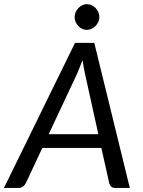

<svg xmlns="http://www.w3.org/2000/svg" viewBox="-52 -928 704 948"><path d="M0 0ZM589 0H517Q504.5 0 497.5 -6.2Q490.5 -12.5 487.5 -22.5L448.5 -197.5H157L75 -22.5Q70.5 -13.5 61.2 -6.8Q52 0 40.5 0H-32.5L318.5 -716.5H413.5ZM188.5 -265.5H433.5L368 -562Q365.5 -575.5 362 -593Q358.5 -610.5 355.5 -631Q348 -610.5 340.5 -592.8Q333 -575 327.5 -561.5ZM438.5 -843.5Q438.5 -830.5 433.2 -819.2Q428 -808 419.2 -799.2Q410.5 -790.5 399.5 -785.5Q388.5 -780.5 376.5 -780.5Q364.5 -780.5 353.8 -785.5Q343 -790.5 334.8 -799.2Q326.5 -808 321.5 -819.2Q316.5 -830.5 316.5 -843.5Q316.5 -856.5 321.5 -868Q326.5 -879.5 335 -888.2Q343.5 -897 354.2 -902.2Q365 -907.5 377 -907.5Q389 -907.5 400 -902.5Q411 -897.5 419.8 -888.8Q428.5 -880 433.5 -868.2Q438.5 -856.5 438.5 -843.5Z"/></svg>

Font: Lato
Style: Italic
Weight: 400
Italic angle: -7°
Designer: Lukasz Dziedzic
Foundry: tyPoland Lukasz Dziedzic
Version: Version 2.007; 2014-02-27